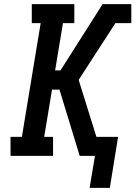

<svg xmlns="http://www.w3.org/2000/svg" viewBox="-20 -755 656 930"><path d="M414 155 440 0H366L268 -321H232L194 -92H237V0H31V-92H86L177 -643H134V-735H340V-643H285L247 -414H273L477 -735H616V-643H539L361 -368L447 -92H552L512 155Z"/></svg>

Font: Iosevka Slab SmBdExObl
Style: Regular
Weight: 600
Width: 7
Italic angle: -9°
Monospace: yes
Designer: Belleve Invis
Foundry: Belleve Invis
Version: Version 11.1.0; ttfautohint (v1.8.3)